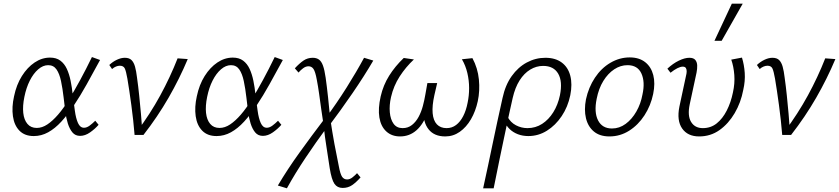

<svg xmlns="http://www.w3.org/2000/svg" viewBox="-20 -731 4545 1040"><path d="M163 6Q114 6 85.5 -23Q57 -52 50 -101.5Q43 -151 56 -209Q69 -272 98.5 -319Q128 -366 167.5 -392.5Q207 -419 251 -419Q285 -419 307 -402.5Q329 -386 342 -358Q355 -330 362.5 -293.5Q370 -257 374 -217Q380 -172 385.5 -131Q391 -90 402.5 -64.5Q414 -39 435 -39Q450 -39 465.5 -50.5Q481 -62 496 -77L514 -55Q495 -33 468 -14Q441 5 414 5Q388 5 372.5 -13.5Q357 -32 347.5 -62Q338 -92 333.5 -128.5Q329 -165 325 -200Q319 -252 310.5 -292Q302 -332 286 -355Q270 -378 241 -378Q213 -378 187 -355.5Q161 -333 141.5 -294.5Q122 -256 112 -206Q102 -157 106 -119.5Q110 -82 128.5 -60Q147 -38 179 -38Q208 -38 236.5 -57Q265 -76 294.5 -110Q324 -144 353.5 -192Q383 -240 414.5 -298Q446 -356 478 -422L522 -406Q484 -336 449.5 -274Q415 -212 380.5 -160.5Q346 -109 312 -72Q278 -35 241 -14.5Q204 6 163 6Z M709 0Q706 -38 701.5 -79Q697 -120 691.5 -161Q686 -202 680.5 -238.5Q675 -275 670 -305Q663 -345 656 -360Q649 -375 629 -375Q619 -375 608 -370.5Q597 -366 587 -357L572 -379Q591 -397 613.5 -407.5Q636 -418 656 -418Q680 -418 692.5 -405.5Q705 -393 711.5 -369.5Q718 -346 722 -312Q729 -263 734 -213.5Q739 -164 743.5 -114.5Q748 -65 750 -16L723 -20Q794 -115 848 -214Q902 -313 942 -415L997 -411Q952 -304 893 -201.5Q834 -99 757 0Z M1153 6Q1104 6 1075.5 -23Q1047 -52 1040 -101.5Q1033 -151 1046 -209Q1059 -272 1088.5 -319Q1118 -366 1157.5 -392.5Q1197 -419 1241 -419Q1275 -419 1297 -402.5Q1319 -386 1332 -358Q1345 -330 1352.5 -293.5Q1360 -257 1364 -217Q1370 -172 1375.5 -131Q1381 -90 1392.5 -64.5Q1404 -39 1425 -39Q1440 -39 1455.5 -50.5Q1471 -62 1486 -77L1504 -55Q1485 -33 1458 -14Q1431 5 1404 5Q1378 5 1362.5 -13.5Q1347 -32 1337.5 -62Q1328 -92 1323.5 -128.5Q1319 -165 1315 -200Q1309 -252 1300.5 -292Q1292 -332 1276 -355Q1260 -378 1231 -378Q1203 -378 1177 -355.5Q1151 -333 1131.5 -294.5Q1112 -256 1102 -206Q1092 -157 1096 -119.5Q1100 -82 1118.5 -60Q1137 -38 1169 -38Q1198 -38 1226.5 -57Q1255 -76 1284.5 -110Q1314 -144 1343.5 -192Q1373 -240 1404.5 -298Q1436 -356 1468 -422L1512 -406Q1474 -336 1439.5 -274Q1405 -212 1370.5 -160.5Q1336 -109 1302 -72Q1268 -35 1231 -14.5Q1194 6 1153 6Z M1836 287Q1807 287 1791.5 264.5Q1776 242 1766 180Q1759 130 1749 69Q1739 8 1733 -52Q1726 -97 1720 -140Q1714 -183 1708.5 -223Q1703 -263 1696 -299Q1688 -343 1678 -357.5Q1668 -372 1651 -372Q1636 -372 1621.5 -361Q1607 -350 1597 -338L1577 -361Q1602 -388 1624 -403Q1646 -418 1674 -418Q1694 -418 1707.5 -408.5Q1721 -399 1729.5 -375.5Q1738 -352 1744 -310Q1747 -287 1750.5 -260Q1754 -233 1757 -203.5Q1760 -174 1763 -144Q1766 -114 1769 -87Q1780 -14 1791.5 48.5Q1803 111 1815 168Q1823 212 1833 226.5Q1843 241 1860 241Q1875 241 1889 230Q1903 219 1914 207L1933 230Q1909 257 1887 272Q1865 287 1836 287ZM1534 289 1485 274Q1537 186 1603 94.5Q1669 3 1739 -89L1753 -44Q1691 40 1634.5 124.5Q1578 209 1534 289ZM1759 -45 1744 -91Q1804 -172 1857.5 -257Q1911 -342 1952 -418L2002 -403Q1953 -319 1889.5 -226.5Q1826 -134 1759 -45Z M2147 8Q2102 8 2072.5 -19Q2043 -46 2035 -94.5Q2027 -143 2042 -209Q2056 -270 2088 -321Q2120 -372 2167 -417L2222 -409Q2178 -368 2145 -317Q2112 -266 2098 -205Q2088 -161 2091.5 -122.5Q2095 -84 2112 -60.5Q2129 -37 2161 -37Q2190 -37 2211.5 -54Q2233 -71 2247.5 -98Q2262 -125 2270.5 -157Q2279 -189 2284 -219L2295 -281H2348L2333 -216Q2320 -158 2323.5 -118Q2327 -78 2346.5 -57.5Q2366 -37 2399 -37Q2428 -37 2450.5 -54Q2473 -71 2489 -102Q2505 -133 2513 -175Q2521 -213 2521 -254Q2521 -295 2511.5 -335.5Q2502 -376 2482 -410L2539 -416Q2568 -362 2574 -300.5Q2580 -239 2568 -183Q2556 -128 2531 -85Q2506 -42 2470.5 -17Q2435 8 2392 8Q2332 8 2301.5 -30.5Q2271 -69 2275 -132L2299 -127Q2274 -59 2236 -25.5Q2198 8 2147 8Z M2597 289Q2611 226 2623.5 166.5Q2636 107 2648.5 47.5Q2661 -12 2674 -73Q2687 -134 2702 -200Q2717 -270 2751.5 -318.5Q2786 -367 2833.5 -392.5Q2881 -418 2934 -418Q2988 -418 3022.5 -392.5Q3057 -367 3069 -321Q3081 -275 3069 -215Q3056 -152 3022.5 -102Q2989 -52 2942.5 -23Q2896 6 2842 6Q2811 6 2785 -4Q2759 -14 2740.5 -32Q2722 -50 2712 -73L2729 -99Q2745 -68 2774.5 -52.5Q2804 -37 2837 -37Q2881 -37 2916.5 -60Q2952 -83 2977 -123Q3002 -163 3013 -215Q3028 -290 3003.5 -332Q2979 -374 2922 -374Q2885 -374 2852 -354Q2819 -334 2794.5 -295.5Q2770 -257 2757 -200Q2747 -155 2739.5 -121.5Q2732 -88 2725 -54Q2718 -20 2708.5 24Q2699 68 2686 131.5Q2673 195 2654 289Z M3281 8Q3229 8 3197 -18.5Q3165 -45 3154 -90.5Q3143 -136 3154 -193Q3168 -258 3202.5 -310Q3237 -362 3286.5 -391Q3336 -420 3391 -420Q3442 -420 3474.5 -394.5Q3507 -369 3518.5 -324.5Q3530 -280 3518 -222Q3505 -159 3471 -106.5Q3437 -54 3388 -23Q3339 8 3281 8ZM3295 -35Q3335 -35 3369 -60Q3403 -85 3427 -127Q3451 -169 3460 -219Q3475 -287 3454.5 -332.5Q3434 -378 3379 -378Q3341 -378 3307 -355.5Q3273 -333 3248 -292.5Q3223 -252 3212 -196Q3197 -123 3219.5 -79Q3242 -35 3295 -35Z M3767 8Q3705 8 3675 -35Q3645 -78 3660 -153L3696 -321Q3699 -332 3699.5 -343Q3700 -354 3695.5 -362Q3691 -370 3678 -370Q3666 -370 3649 -361.5Q3632 -353 3612 -337L3595 -359Q3625 -387 3657 -402.5Q3689 -418 3714 -418Q3737 -418 3746.5 -406Q3756 -394 3756.5 -376Q3757 -358 3753 -338L3716 -166Q3703 -104 3723.5 -70.5Q3744 -37 3787 -37Q3830 -37 3862 -62.5Q3894 -88 3916.5 -132Q3939 -176 3950 -230Q3961 -279 3957.5 -325Q3954 -371 3941 -408L3999 -419Q4011 -380 4014 -336Q4017 -292 4006 -244Q3993 -175 3959.5 -118Q3926 -61 3877.5 -26.5Q3829 8 3767 8ZM3850 -510 3944 -711H4003L3889 -510Z M4217 0Q4214 -38 4209.5 -79Q4205 -120 4199.5 -161Q4194 -202 4188.5 -238.5Q4183 -275 4178 -305Q4171 -345 4164 -360Q4157 -375 4137 -375Q4127 -375 4116 -370.5Q4105 -366 4095 -357L4080 -379Q4099 -397 4121.5 -407.5Q4144 -418 4164 -418Q4188 -418 4200.5 -405.5Q4213 -393 4219.5 -369.5Q4226 -346 4230 -312Q4237 -263 4242 -213.5Q4247 -164 4251.5 -114.5Q4256 -65 4258 -16L4231 -20Q4302 -115 4356 -214Q4410 -313 4450 -415L4505 -411Q4460 -304 4401 -201.5Q4342 -99 4265 0Z"/></svg>

Font: Ysabeau Infant Light
Style: Italic
Weight: 300
Italic angle: -12°
Designer: Christian Thalmann (Catharsis Fonts)
Version: Version 2.001;gftools[0.9.30]; featfreeze: ss01,ss02,lnum